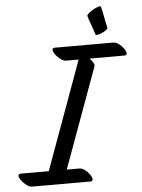

<svg xmlns="http://www.w3.org/2000/svg" viewBox="-120 -886 714 967"><g transform="rotate(-5 237.5 -402.5)"><path d="M296 35H2Q-10 35 -24.5 24.5Q-39 14 -49.5 0Q-60 -14 -61 -24.5Q-62 -35 -47 -35H93L292 -582H228Q216 -582 201.5 -592.5Q187 -603 176.5 -617Q166 -631 165 -641.5Q164 -652 179 -652H473Q487 -652 501 -641.5Q515 -631 525 -617Q535 -603 535.5 -592.5Q536 -582 522 -582H347Q358 -572 364.5 -560Q371 -548 368 -540L184 -35H247Q261 -35 275 -24.5Q289 -14 299 0Q309 14 309.5 24.5Q310 35 296 35ZM387 -701Q380 -726 371 -749Q362 -772 355 -797Q354 -802 364 -810.5Q374 -819 388 -827Q402 -835 414 -838.5Q426 -842 427 -837Q434 -812 438.5 -784.5Q443 -757 450 -731Q452 -726 443 -718.5Q434 -711 421.5 -705.5Q409 -700 399 -698Q389 -696 387 -701Z"/></g></svg>

Font: Story Script
Style: Regular
Weight: 400
Designer: Lana Roulhac, Ben Buysse
Version: Version 1.000; ttfautohint (v1.8.4.7-5d5b)